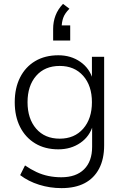

<svg xmlns="http://www.w3.org/2000/svg" viewBox="-20 -782 644 990"><path d="M297 188Q237 188 181.5 170.5Q126 153 84 121L109 71Q138 91 168 105Q198 119 230 125.5Q262 132 296 132Q372 132 413.5 91Q455 50 455 -25V-136H459Q443 -79 394.5 -45.5Q346 -12 281 -12Q212 -12 161.5 -42.5Q111 -73 83.5 -127.5Q56 -182 56 -255Q56 -328 83.5 -382.5Q111 -437 161.5 -467Q212 -497 281 -497Q346 -497 394.5 -463Q443 -429 459 -371H454V-489H517V-33Q517 38 491 87.5Q465 137 416.5 162.5Q368 188 297 188ZM288 -67Q364 -67 409 -118.5Q454 -170 454 -255Q454 -340 409 -391Q364 -442 288 -442Q211 -442 166.5 -391Q122 -340 122 -255Q122 -170 166.5 -118.5Q211 -67 288 -67ZM254 -573V-633Q254 -670 266.5 -702.5Q279 -735 305 -762L338 -737Q314 -713 306 -690Q298 -667 298 -641L282 -651H342V-573Z"/></svg>

Font: Nunito Sans 10pt Light
Style: Regular
Weight: 300
Designer: Vernon Adams
Foundry: Vernon Adams
Version: Version 3.101;gftools[0.9.27]